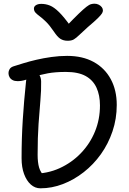

<svg xmlns="http://www.w3.org/2000/svg" viewBox="-20 -1012 700 1041"><path d="M199 9Q170 9 147 -11.5Q124 -32 110.5 -68.5Q97 -105 97 -154Q97 -262 103.5 -363.5Q110 -465 121 -569Q124 -598 134 -610.5Q144 -623 165 -623Q181 -623 192 -607.5Q203 -592 203 -570Q204 -523 199 -467Q194 -411 189 -339.5Q184 -268 184 -173Q184 -131 192 -103.5Q200 -76 223 -54L158 -70Q237 -70 303 -100Q369 -130 418.5 -181.5Q468 -233 495 -299Q522 -365 522 -440Q522 -496 503 -537Q484 -578 444 -600Q404 -622 337 -622Q280 -622 239.5 -614.5Q199 -607 170.5 -597Q142 -587 120 -579.5Q98 -572 75 -572Q59 -572 48 -578Q37 -584 31.5 -594Q26 -604 26 -616Q26 -627 32 -637Q38 -647 52 -652Q74 -659 106.5 -669Q139 -679 177.5 -688Q216 -697 259 -703Q302 -709 344 -709Q428 -709 488 -676Q548 -643 580.5 -583Q613 -523 613 -443Q613 -368 590 -300Q567 -232 527 -176Q487 -120 434 -78.5Q381 -37 321 -14Q261 9 199 9ZM492 -992Q505 -992 515.5 -986.5Q526 -981 532 -973Q538 -965 538 -955Q538 -948 533 -939.5Q528 -931 511 -914Q494 -897 456 -865Q426 -838 409.5 -822Q393 -806 380.5 -798.5Q368 -791 347 -791Q324 -791 307.5 -801.5Q291 -812 272 -841Q249 -875 229.5 -894Q210 -913 195 -924Q180 -935 172 -944Q164 -953 164 -966Q164 -977 175 -984Q186 -991 204 -991Q228 -991 250.5 -982Q273 -973 300 -946.5Q327 -920 365 -867H337Q380 -912 406.5 -937.5Q433 -963 448.5 -975Q464 -987 474 -989.5Q484 -992 492 -992Z"/></svg>

Font: Shantell Sans
Style: Regular
Weight: 400
Designer: Stephen Nixon, Anya Danilova, Shantell Martin
Foundry: Arrow Type
Version: Version 1.008;[ac192a2d6]